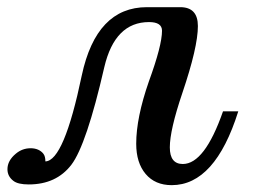

<svg xmlns="http://www.w3.org/2000/svg" viewBox="-20 -509 717 541"><path d="M436.5 -422.4Q436.5 -446.8 399.9 -446.8Q303.7 -446.8 273.9 -319.8Q223.6 -100.6 181.2 -44.9Q138.7 10.7 61 10.7Q30.3 10.7 17.6 0.5Q1 -12.2 1 -32.2Q1 -56.6 24.9 -76.2Q43 -91.3 66.4 -91.3Q78.1 -91.3 87.4 -87.2Q96.7 -83 102.3 -75.7Q107.9 -68.4 107.9 -54.2Q160.2 -55.7 210.4 -296.4Q251.5 -488.8 394 -488.8H487.8Q537.6 -488.8 537.6 -435.5Q537.6 -376 493.7 -246.6Q458.5 -142.6 458.5 -93.8Q458.5 -46.9 495.1 -46.9Q556.6 -46.9 608.4 -195.3H651.4Q585.9 12.7 463.9 12.7Q417 12.7 390.4 -18.8Q363.8 -50.3 363.8 -104Q363.8 -177.2 399.4 -279.3Q436.5 -380.9 436.5 -422.4Z"/></svg>

Font: Munson
Style: Italic
Weight: 400
Italic angle: -12°
Designer: Paul James MIller
Foundry: High-Logic / Made with FontCreator
Version: Version 2.10;May 5, 2019;FontCreator 11.5.0.2430 64-bit